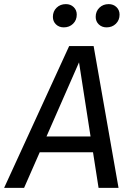

<svg xmlns="http://www.w3.org/2000/svg" viewBox="-52 -913 639 933"><path d="M400 -173H141L65 0H-32L284 -689H403L524 0H427ZM388 -250 332 -610 174 -250ZM205 -831Q205 -858 223 -875.5Q241 -893 268 -893Q291 -893 306 -878.5Q321 -864 321 -842Q321 -815 303 -797.5Q285 -780 258 -780Q235 -780 220 -794.5Q205 -809 205 -831ZM413 -831Q413 -858 431 -875.5Q449 -893 476 -893Q499 -893 514 -878.5Q529 -864 529 -842Q529 -815 511 -797.5Q493 -780 466 -780Q443 -780 428 -794.5Q413 -809 413 -831Z"/></svg>

Font: FiraGO
Style: Italic
Weight: 400
Italic angle: -8°
Designer: bBox Type GmbH
Foundry: bBox Type GmbH
Version: Version 1.001